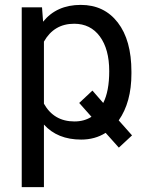

<svg xmlns="http://www.w3.org/2000/svg" viewBox="-20 -558 607 781"><path d="M514.6 -258.3Q514.6 -142.1 462.9 -68.4L517.1 -7.3L463.4 42.5L409.7 -17.6Q366.2 9.8 310.1 9.8Q213.9 9.8 158.7 -51.3V203.1H68.4V-528.3H150.9L155.3 -469.7Q210.4 -538.1 308.6 -538.1Q403.8 -538.1 459.2 -466.3Q514.6 -394.5 514.6 -266.6ZM424.3 -268.6Q424.3 -357.9 386.2 -409.7Q348.1 -461.4 281.7 -461.4Q199.7 -461.4 158.7 -388.7V-136.2Q199.2 -64 282.7 -64Q322.8 -64 352.1 -83L302.2 -139.2L356 -189.5L399.9 -139.2Q424.3 -187 424.3 -268.6Z"/></svg>

Font: Roboto-ThirdPerson-AD3FC
Style: ThirdPerson-AD3FC
Weight: 400
Designer: Google
Version: Version 2.137; 2017